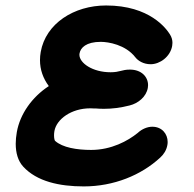

<svg xmlns="http://www.w3.org/2000/svg" viewBox="-20 -680 708 701"><path d="M158.2 -365.7C96.8 -325.6 53.1 -263.8 41.4 -197.6C38.8 -182.9 37.4 -168.7 37.4 -155.1C37.4 -121.7 45.7 -92.4 64.7 -71.7C114.5 -17.5 196.7 0.6 285.9 0.6C395.7 0.6 495.5 -40.5 564.9 -104.6C577.6 -116.1 587.8 -131.5 591.1 -150.5C591.8 -154.2 592.1 -157.9 592.1 -161.6C592.1 -191.2 571.2 -217.3 536.1 -217.3C518.8 -217.3 498.7 -209.6 482.6 -194.5C447 -165.7 386.8 -132.6 312.8 -132.6C261.1 -132.6 208.2 -141.1 181.1 -165.7C179.4 -167.2 177.3 -174.9 177.3 -185.8C177.3 -190.6 177.7 -195.9 178.7 -201.6C186.3 -244.6 240 -284.5 309.3 -284.5C311.5 -284.5 314.3 -284.5 319.4 -284.2L320.5 -284.1H328.5C335.7 -283.4 346.6 -282.7 358.9 -282.7C389.1 -282.7 419.4 -286.3 453.4 -295C484.9 -302.8 514 -326.8 519.7 -359.1C520.3 -362.5 520.6 -365.8 520.6 -369.1C520.6 -399.2 496.7 -425.9 454.4 -425.9C424.2 -425.9 418 -416.2 383.8 -416.2C317.9 -416.2 269.9 -449.8 269.9 -480.2C269.9 -481.8 270.1 -483.4 270.4 -485.1C274 -505.5 294.2 -527.2 347.8 -527.2C375.6 -527.2 438 -517 473.8 -471.2C484.2 -457.7 504.1 -445.5 530 -445.5C563.8 -445.5 601.6 -472.8 608.6 -512.3C609.2 -516 609.6 -519.7 609.6 -523.6C609.6 -533.5 607.1 -543.8 600.6 -554.1C587.6 -575 527.2 -660 367.3 -660C250 -660 147 -594.1 128.7 -490.4C126.9 -480.2 126 -470.2 126 -460.4C126 -425.6 137.3 -393.9 158.2 -365.7Z"/></svg>

Font: TudorRose
Style: BoldOblique
Weight: 500
Version: Version 001.000